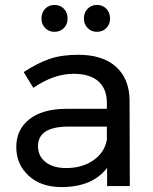

<svg xmlns="http://www.w3.org/2000/svg" viewBox="-20 -754 621 778"><path d="M148 -679Q148 -703 163 -718.5Q178 -734 201 -734Q224 -734 239 -718.5Q254 -703 254 -679Q254 -656 239 -640.5Q224 -625 201 -625Q178 -625 163 -640.5Q148 -656 148 -679ZM320 -679Q320 -703 335 -718.5Q350 -734 373 -734Q396 -734 411 -718.5Q426 -703 426 -679Q426 -656 411 -640.5Q396 -625 373 -625Q350 -625 335 -640.5Q320 -656 320 -679ZM506 0H414V-74Q355 4 229 4Q146 4 96 -42Q46 -88 46 -158Q46 -229 98.5 -270.5Q151 -312 245 -313H413V-338Q413 -394 378.5 -424.5Q344 -455 278 -455Q198 -455 115 -398L76 -462Q133 -499 181.5 -515.5Q230 -532 297 -532Q396 -532 450 -483.5Q504 -435 505 -348ZM248 -73Q313 -73 358.5 -104.5Q404 -136 413 -188V-241H258Q134 -241 134 -162Q134 -121 165 -97Q196 -73 248 -73Z"/></svg>

Font: Montserrat arm
Style: Regular
Weight: 400
Designer: Julieta Ulanovsky
Foundry: Julieta Ulanovsky
Version: Version 6.000;PS 006.000;hotconv 1.0.88;makeotf.lib2.5.64775